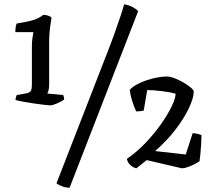

<svg xmlns="http://www.w3.org/2000/svg" viewBox="-20 -775 1000 891"><path d="M213 -286Q208 -286 186 -288.5Q164 -291 136.5 -295Q109 -299 85.5 -303.5Q62 -308 52 -311Q52 -316 54 -323.5Q56 -331 58 -334L98 -341Q114 -343 121 -350.5Q128 -358 128 -384V-561Q128 -579 130.5 -598Q133 -617 135 -626H51Q51 -635 52.5 -647.5Q54 -660 58 -666Q92 -671 124.5 -679Q157 -687 181 -706Q192 -706 203 -702.5Q214 -699 219 -693Q216 -677 212 -645Q208 -613 208 -583V-382Q208 -368 205.5 -357Q203 -346 199 -341L273 -334Q275 -331 276 -325.5Q277 -320 278 -313Q265 -304 244.5 -295Q224 -286 213 -286ZM303 96Q284 96 268 89.5Q252 83 242 76L471 -513Q494 -571 511 -618.5Q528 -666 539.5 -701Q551 -736 556 -755Q580 -751 597 -741.5Q614 -732 621 -723ZM613 6Q598 3 584.5 -9.5Q571 -22 569 -38Q616 -70 657 -113.5Q698 -157 729 -201.5Q760 -246 777.5 -283Q795 -320 795 -340Q772 -347 733 -352Q694 -357 663 -357L647 -262Q640 -260 629.5 -259Q619 -258 612 -258Q602 -279 593.5 -306Q585 -333 582 -358Q595 -372 616 -383.5Q637 -395 661.5 -403Q686 -411 710.5 -415.5Q735 -420 753 -420Q769 -420 790 -412Q811 -404 831.5 -392Q852 -380 865.5 -368.5Q879 -357 879 -349Q879 -321 857 -274Q835 -227 795 -174.5Q755 -122 700 -74L842 -58L874 -157Q883 -157 896 -154Q909 -151 915 -148Q915 -129 913.5 -105.5Q912 -82 910 -61Q908 -40 906 -27Q898 -21 882.5 -13Q867 -5 851 0.5Q835 6 824 6L661 -32Z"/></svg>

Font: Texturina 12pt
Style: Regular
Weight: 400
Designer: Guillermo Torres Carreño
Foundry: Omnibus-Type
Version: Version 1.002